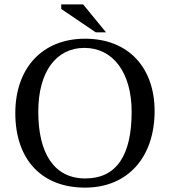

<svg xmlns="http://www.w3.org/2000/svg" viewBox="-20 -846 777 878"><path d="M369 12C566 12 687 -129 687 -338C687 -536 568 -669 369 -669C171 -669 50 -532 50 -329C50 -117 170 12 369 12ZM370 -30C226 -30 155 -147 155 -335C155 -518 237 -627 366 -627C496 -627 582 -515 582 -335C582 -134 512 -30 370 -30ZM465 -698 360 -826H260V-805L418 -698Z"/></svg>

Font: STIX Two Text
Style: Regular
Weight: 400
Designer: Ross Mills, John Hudson & Paul Hanslow, Tiro Typeworks Ltd; with prior portions MicroPress Inc., and Coen Hoffman.
Foundry: Tiro Typeworks Ltd
Version: Version 2.13 b171